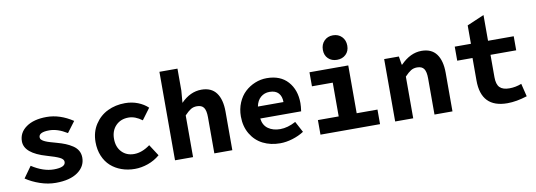

<svg xmlns="http://www.w3.org/2000/svg" viewBox="-59 -1152 4315 1545"><g transform="rotate(-10 2098.5 -379.0)"><path d="M295.9 12.2Q232.4 12.2 168 -9.8Q103.5 -31.7 53.2 -65.9L119.1 -158.2Q212.9 -97.2 298.8 -97.2Q394 -97.2 394 -142.1Q394 -164.1 362.8 -179.4Q331.5 -194.8 261.2 -214.8Q84 -265.6 84 -363.8Q84 -435.1 145.8 -479Q207.5 -522.9 313 -522.9Q420.9 -522.9 526.9 -453.1L460.9 -365.2Q383.8 -413.1 315.9 -413.1Q230 -413.1 230 -371.1Q230 -365.2 232.2 -359.9Q234.4 -354.5 240.2 -349.6Q246.1 -344.7 251.5 -340.8Q256.8 -336.9 267.6 -332.5Q278.3 -328.1 285.9 -325.2Q293.5 -322.3 308.1 -318.1Q322.8 -314 331.3 -311.5Q339.8 -309.1 356.9 -304.2Q397.9 -293 427.7 -280.8Q457.5 -268.6 484.6 -250.7Q511.7 -232.9 525.9 -207.8Q540 -182.6 540 -150.9Q540 -79.1 475.8 -33.4Q411.6 12.2 295.9 12.2Z M942.4 12.2Q883.8 12.2 833.5 -5.9Q783.2 -23.9 746.1 -57.4Q709 -90.8 687.7 -141.6Q666.5 -192.4 666.5 -254.9Q666.5 -336.9 706.8 -398.9Q747.1 -460.9 811.5 -491.9Q876 -522.9 953.6 -522.9Q1009.8 -522.9 1058.1 -503.9Q1106.4 -484.9 1139.6 -453.1L1071.8 -361.8Q1016.1 -403.8 961.4 -403.8Q897.5 -403.8 857.4 -362.8Q817.4 -321.8 817.4 -254.9Q817.4 -188 856 -147.5Q894.5 -106.9 956.5 -106.9Q1021 -106.9 1087.4 -155.8L1147.5 -63Q1104 -25.9 1049.6 -6.8Q995.1 12.2 942.4 12.2Z M1271 0V-723.1H1418.5V-543.9L1410.2 -444.8Q1486.3 -522.9 1578.1 -522.9Q1659.2 -522.9 1699.2 -468.8Q1739.3 -414.6 1739.3 -314.9V0H1592.3V-295.9Q1592.3 -349.6 1575.7 -373.8Q1559.1 -397.9 1519 -397.9Q1490.7 -397.9 1469 -384.5Q1447.3 -371.1 1418.5 -340.8V0Z M2128.9 12.2Q2051.3 12.2 1989.5 -18.8Q1927.7 -49.8 1890.9 -111.3Q1854 -172.9 1854 -254.9Q1854 -315.4 1875.7 -366.9Q1897.5 -418.5 1933.6 -451.9Q1969.7 -485.4 2015.9 -504.2Q2062 -522.9 2111.8 -522.9Q2222.7 -522.9 2283.7 -454.6Q2344.7 -386.2 2344.7 -277.8Q2344.7 -251.5 2338.9 -211.9H2004.9Q2011.7 -155.8 2051.3 -127.9Q2090.8 -100.1 2148.9 -100.1Q2210.4 -100.1 2276.9 -136.2L2324.7 -46.9Q2282.2 -19.5 2230 -3.7Q2177.7 12.2 2128.9 12.2ZM2002.9 -310.1H2211.9Q2211.9 -356.9 2187.7 -383.5Q2163.6 -410.2 2114.7 -410.2Q2073.2 -410.2 2043 -384.8Q2012.7 -359.4 2002.9 -310.1Z M2596.7 -668Q2596.7 -712.9 2624.8 -741.5Q2652.8 -770 2696.3 -770Q2740.2 -770 2768.3 -741.5Q2796.4 -712.9 2796.4 -668Q2796.4 -623.5 2768.3 -596.7Q2740.2 -569.8 2696.3 -569.8Q2652.3 -569.8 2624.5 -596.7Q2596.7 -623.5 2596.7 -668ZM2459.5 0V-119.1H2629.4V-395H2459.5V-509.8H2776.4V-119.1H2946.3V0Z M3069.8 0V-509.8H3189.9L3201.2 -440.9H3205.1Q3285.2 -522.9 3376 -522.9Q3458 -522.9 3498 -468.8Q3538.1 -414.6 3538.1 -314.9V0H3391.1V-295.9Q3391.1 -349.6 3374.5 -373.8Q3357.9 -397.9 3317.9 -397.9Q3289.6 -397.9 3267.8 -384.5Q3246.1 -371.1 3217.3 -340.8V0Z M3985.8 12.2Q3771.5 12.2 3771.5 -210.9V-395H3646.5V-509.8H3778.8V-660.2L3918.5 -720.2V-509.8H4128.4V-395H3918.5V-211.9Q3918.5 -153.8 3943.4 -128.4Q3968.3 -103 4022.5 -103Q4072.8 -103 4121.6 -122.1L4147.5 -16.1Q4059.6 12.2 3985.8 12.2Z"/></g></svg>

Font: Office Code Pro Bold
Style: Regular
Weight: 700
Designer: Nathan Rutzky & Paul D. Hunt
Foundry: Adobe Systems Incorporated
Version: Version 1.004;PS 001.004;hotconv 1.0.70;makeotf.lib2.5.58329